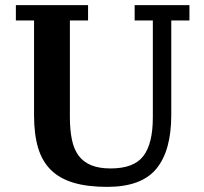

<svg xmlns="http://www.w3.org/2000/svg" viewBox="-20 -718 798 750"><path d="M399 12Q322 12 268 -4Q214 -20 179.5 -53.5Q145 -87 129 -140Q113 -193 113 -268V-638H42V-698H324V-638H253V-261Q253 -210 261 -172Q269 -134 287.5 -109.5Q306 -85 336.5 -72.5Q367 -60 412 -60Q503 -60 540 -108.5Q577 -157 577 -259V-638H506V-698H720V-638H649V-269Q649 -129 590.5 -58.5Q532 12 399 12Z"/></svg>

Font: IBM Plex Serif SemiBold
Style: Regular
Weight: 600
Designer: Mike Abbink, Paul van der Laan, Pieter van Rosmalen
Foundry: Bold Monday
Version: Version 2.5